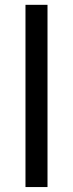

<svg xmlns="http://www.w3.org/2000/svg" viewBox="-20 -756 296 776"><path d="M172 -736.5V0H83V-736.5Z"/></svg>

Font: LatoHex
Style: Regular
Weight: 400
Designer: Lukasz Dziedzic
Foundry: tyPoland Lukasz Dziedzic
Version: Version 1.104; Western+Polish opensource